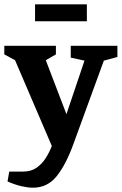

<svg xmlns="http://www.w3.org/2000/svg" viewBox="-34 -705 566 893"><path d="M119 168Q96 168 65.5 161Q35 154 1 139L9 93H74Q110 93 135.5 75.5Q161 58 178.5 30.5Q196 3 207 -26L36 -425L-14 -452V-492H226V-452L179 -425L275 -174L359 -423L295 -437V-492H512V-440L449 -423L307 -34Q273 60 230 114Q187 168 119 168ZM129 -606V-685H370V-606Z"/></svg>

Font: Manuale
Style: Regular
Weight: 400
Designer: Eduardo Tunni / Pablo Cosgaya
Foundry: Eduardo Tunni / Pablo Cosgaya
Version: Version 1.002